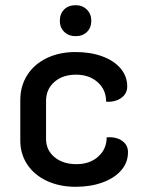

<svg xmlns="http://www.w3.org/2000/svg" viewBox="-20 -709 554 738"><path d="M58 -169V-324Q58 -378 84.5 -420Q111 -462 159.5 -485.5Q208 -509 270 -509Q328 -509 373 -492.5Q418 -476 443.5 -446Q469 -416 469 -377Q469 -349 446 -332.5Q423 -316 388 -318Q388 -364 355.5 -393Q323 -422 272 -422Q221 -422 189 -394Q157 -366 157 -321V-175Q157 -132 189.5 -105Q222 -78 274 -78Q325 -78 357.5 -107Q390 -136 390 -181Q426 -184 449 -168Q472 -152 472 -124Q472 -85 446.5 -55Q421 -25 375 -8Q329 9 271 9Q209 9 160.5 -13.5Q112 -36 85 -76.5Q58 -117 58 -169ZM210 -629Q210 -656 226.5 -672.5Q243 -689 271 -689Q297 -689 314 -672Q331 -655 331 -629Q331 -603 314.5 -586.5Q298 -570 271 -570Q244 -570 227 -586.5Q210 -603 210 -629Z"/></svg>

Font: K2D Medium
Style: Regular
Weight: 500
Designer: Katatrad Aksorn Co.,Ltd.
Foundry: Cadson Demak Co.,Ltd.
Version: Version 1.000; ttfautohint (v1.6)